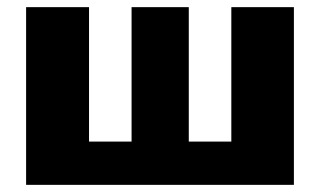

<svg xmlns="http://www.w3.org/2000/svg" viewBox="-20 -517 896 537"><path d="M229 -497V0H53V-497ZM667 -121V0H221V-121ZM508 -497V0H348V-497ZM802 -497V0H627V-497Z"/></svg>

Font: Exo 2 ExtraBold
Style: Regular
Weight: 800
Designer: Natanael Gama
Foundry: Natanael Gama
Version: Version 2.010